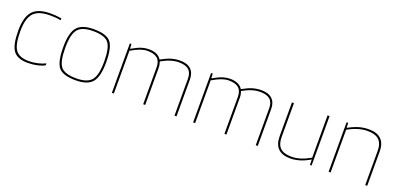

<svg xmlns="http://www.w3.org/2000/svg" viewBox="-1 -1151 3722 1803"><g transform="rotate(20 1860.5 -249.0)"><path d="M416 -50V-31Q391 -15 345 -4.5Q299 6 248 6Q144 6 103 -50.5Q62 -107 62 -249Q62 -385 115.5 -444.5Q169 -504 294 -504Q320 -504 341.5 -502.5Q363 -501 403 -495V-476Q372 -482 348.5 -483.5Q325 -485 294 -485Q178 -485 130 -430.5Q82 -376 82 -249Q82 -116 119.5 -64.5Q157 -13 253 -13Q298 -13 343 -24Q388 -35 416 -50Z M940 -249Q940 -107 892.5 -50.5Q845 6 726 6Q600 6 556 -46.5Q512 -99 512 -249Q512 -391 559.5 -447.5Q607 -504 726 -504Q852 -504 896 -451.5Q940 -399 940 -249ZM532 -249Q532 -109 571.5 -61Q611 -13 726 -13Q836 -13 878 -64Q920 -115 920 -249Q920 -389 880.5 -437Q841 -485 726 -485Q616 -485 574 -434Q532 -383 532 -249Z M1108 0H1088V-494H1104L1107 -448H1109Q1169 -482 1204.5 -493Q1240 -504 1277 -504Q1321 -504 1352.5 -490Q1384 -476 1401 -448H1404Q1459 -479 1501.5 -491.5Q1544 -504 1590 -504Q1660 -504 1697 -469Q1734 -434 1734 -368V0H1714V-368Q1714 -428 1682 -456.5Q1650 -485 1583 -485Q1543 -485 1500 -471.5Q1457 -458 1410 -431Q1415 -417 1418 -401Q1421 -385 1421 -368V0H1401V-368Q1401 -428 1369 -456.5Q1337 -485 1270 -485Q1238 -485 1202 -473Q1166 -461 1108 -428Z M1920 0H1900V-494H1916L1919 -448H1921Q1981 -482 2016.5 -493Q2052 -504 2089 -504Q2133 -504 2164.5 -490Q2196 -476 2213 -448H2216Q2271 -479 2313.5 -491.5Q2356 -504 2402 -504Q2472 -504 2509 -469Q2546 -434 2546 -368V0H2526V-368Q2526 -428 2494 -456.5Q2462 -485 2395 -485Q2355 -485 2312 -471.5Q2269 -458 2222 -431Q2227 -417 2230 -401Q2233 -385 2233 -368V0H2213V-368Q2213 -428 2181 -456.5Q2149 -485 2082 -485Q2050 -485 2014 -473Q1978 -461 1920 -428Z M2870 6Q2790 6 2749 -35Q2708 -76 2708 -156V-494H2728V-156Q2728 -82 2764 -47.5Q2800 -13 2877 -13Q2921 -13 2967 -27.5Q3013 -42 3064 -71V-494H3084V0H3068L3066 -53H3064Q3016 -24 2967.5 -9Q2919 6 2870 6Z M3274 0H3254V-494H3270L3272 -446H3274Q3333 -478 3379.5 -491Q3426 -504 3476 -504Q3557 -504 3598.5 -463Q3640 -422 3640 -342V0H3620V-342Q3620 -415 3583 -450Q3546 -485 3469 -485Q3423 -485 3374.5 -470.5Q3326 -456 3274 -427Z"/></g></svg>

Font: Blinker Thin
Style: Regular
Weight: 100
Designer: Juergen Huber
Foundry: supertype
Version: Version 1.017;hotconv 1.0.117;makeotfexe 2.5.65602